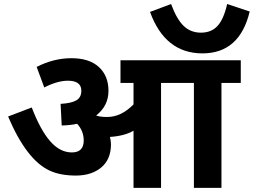

<svg xmlns="http://www.w3.org/2000/svg" viewBox="-20 -916 1237 936"><path d="M502 -345.7Q571.3 -345.7 630.9 -407.2V-511.7H567.4V-622.1H1153.8V-511.7H1059.6V0H925.3V-511.7H765.1V0H630.9V-278.8Q586.4 -252.9 516.1 -248.5Q521 -228 521 -211.4Q520.5 -138.7 473.6 -99.6Q426.8 -60.5 350.6 -60.1Q274.4 -60.1 222.7 -84Q109.4 -135.7 19.5 -348.1L134.8 -392.1Q176.8 -282.2 224.6 -227.5Q272.5 -172.9 330.1 -172.9Q387.7 -172.9 388.2 -230.5Q388.2 -277.8 356 -312.5Q322.3 -305.2 280.8 -304.2L275.4 -409.7Q327.6 -412.6 352.1 -426.8Q376.5 -440.9 376.5 -473.6Q376.5 -522.5 311 -522.5Q260.3 -522.5 195.8 -489.7L158.7 -589.8Q241.7 -632.3 328.1 -632.3Q415 -632.3 461.9 -589.4Q508.8 -546.4 508.8 -473.1Q508.8 -399.9 448.7 -353Q467.8 -345.7 502 -345.7ZM1087.4 -896.5 1197.3 -859.9Q1148.4 -655.8 966.8 -655.8Q784.7 -655.8 711.4 -857.9L814 -896.5Q840.8 -823.2 875 -790Q909.2 -756.8 959.5 -756.8Q1009.8 -756.8 1040 -789.1Q1070.3 -821.3 1087.4 -896.5Z"/></svg>

Font: NotoSans-Bold
Style: Bold
Weight: 700
Designer: Monotype Design team
Foundry: Monotype Imaging Inc.
Version: Version 1.04